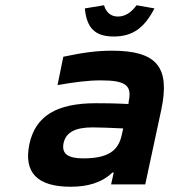

<svg xmlns="http://www.w3.org/2000/svg" viewBox="-20 -702 644 731"><path d="M406 -509C345 -509 293 -501 221 -486L199 -378C262 -389 315 -396 363 -396C459 -396 483 -377 470 -316L469 -306C411 -309 368 -309 345 -309C195 -309 115 -260 92 -154C69 -44 123 9 249 9C313 9 367 -6 408 -45H413L403 0H533L594 -284C628 -445 579 -509 406 -509ZM222 -157C231 -198 266 -217 333 -217C360 -217 407 -215 449 -213L443 -186C430 -128 391 -99 297 -99C238 -99 214 -117 222 -157ZM303 -670 376 -682C384 -655 402 -639 429 -639C457 -639 480 -655 500 -682L568 -670C530 -596 485 -563 413 -563C341 -563 310 -596 303 -670Z"/></svg>

Font: LT Wave Mono Bold
Style: Italic
Weight: 700
Designer: Daniel Lyons
Version: Version 2.5 (Glyphs App)